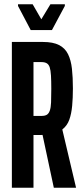

<svg xmlns="http://www.w3.org/2000/svg" viewBox="-20 -886 390 906"><path d="M36 0V-688H183Q230 -688 258.5 -673.5Q287 -659 301 -630.5Q315 -602 319.5 -561.5Q324 -521 324 -469Q324 -424 320.5 -386.5Q317 -349 307 -321Q297 -293 274 -275L339 0H234L177 -267L202 -252Q195 -250 187.5 -249.5Q180 -249 172 -249H138V0ZM138 -339H176Q192 -339 201 -344.5Q210 -350 215 -364Q220 -378 221 -403Q222 -428 222 -467Q222 -505 220.5 -530Q219 -555 214.5 -568.5Q210 -582 200.5 -587.5Q191 -593 176 -593H138ZM125 -744 65 -858V-866H134L175 -795L218 -866H286V-858L225 -744Z"/></svg>

Font: Saira UltraCondensed
Style: Bold
Weight: 700
Width: 1
Designer: Hector Gatti with collaboration of the Omnibus-Type team
Foundry: Omnibus-Type
Version: Version 1.101